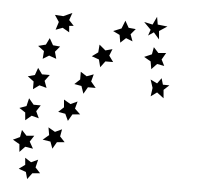

<svg xmlns="http://www.w3.org/2000/svg" viewBox="-39 -303 329 297"><path d="M214 -151 204 -160 194 -154 197 -167 194 -180 204 -174 211 -182 213 -172 223 -171 214 -164ZM195 -196 194 -208 184 -215 196 -219 199 -230 206 -221H218L211 -211L215 -201L204 -204ZM207 -242 199 -253 190 -248 194 -257 184 -269 197 -265 204 -277 205 -265 220 -262 207 -255ZM171 -258 163 -250 166 -239 156 -244 147 -237 146 -249 136 -255 149 -259 155 -271 160 -260ZM135 -227 130 -217 136 -207 124 -208 116 -199 114 -211 103 -216 113 -222 115 -234 124 -225ZM106 -188 102 -177 109 -167 97 -168 90 -158 87 -170 76 -173 85 -180 86 -192 95 -185ZM81 -146 77 -135 85 -126H73L66 -116L62 -127L51 -130L60 -137V-149L70 -142ZM57 -103 54 -92 61 -83H49L42 -73L39 -84L27 -87L37 -94L36 -106L46 -99ZM20 -56 16 -44 23 -35H11L3 -26L1 -37L-10 -42L0 -48V-59L9 -52ZM-9 -68V-80L-19 -87L-8 -91L-5 -102L2 -93H14L7 -84L12 -73L0 -76ZM0 -117V-129L-9 -136L2 -139L6 -151L13 -141L24 -140L17 -131L21 -120L10 -124ZM12 -165 13 -177 4 -185 15 -187 20 -198 26 -188 38 -187 30 -178 33 -167 22 -171ZM27 -212 29 -224 20 -232 32 -234 38 -244 43 -233 54 -231 46 -223 48 -212 37 -217ZM47 -257 52 -269 46 -280 59 -278 73 -283 68 -272 75 -263H68V-253L58 -260Z"/></svg>

Font: Santa christmas start
Style: Regular
Weight: 400
Designer: MUHAMMAD YONI
Version: Version 001.000